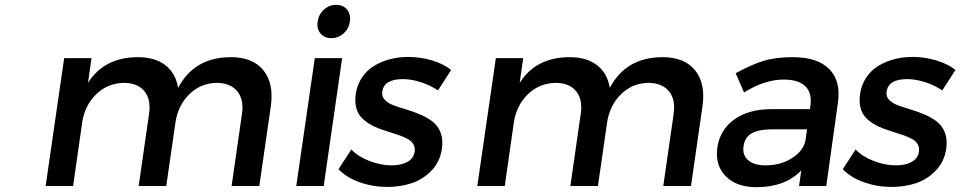

<svg xmlns="http://www.w3.org/2000/svg" viewBox="-20 -774 3996 799"><path d="M169.9 0 247.1 -532.2H360.8L346.2 -429.2Q414.1 -536.1 554.2 -536.1Q625 -536.1 668.2 -502.7Q711.4 -469.2 721.2 -408.2Q788.6 -536.1 940.9 -536.1Q1032.2 -536.1 1076.4 -481.2Q1120.6 -426.3 1106.9 -331.1L1059.1 0H943.8L986.8 -298.8Q996.1 -359.4 967.3 -394.3Q938.5 -429.2 879.9 -429.2Q813 -427.2 766.6 -380.6Q720.2 -334 710 -263.2L671.9 0H557.1L600.1 -298.8Q609.4 -359.9 581.1 -394.5Q552.7 -429.2 494.1 -429.2Q426.3 -427.2 379.2 -380.6Q332 -334 321.8 -263.2L284.2 0Z M1212.9 0 1290 -532.2H1403.8L1327.1 0ZM1301.8 -684.1Q1306.2 -714.4 1328.1 -734.1Q1350.1 -753.9 1378.9 -753.9Q1407.7 -753.9 1424.1 -734.4Q1440.4 -714.8 1436 -684.1Q1431.6 -654.3 1409.7 -634.8Q1387.7 -615.2 1358.9 -615.2Q1330.1 -615.2 1313.7 -634.8Q1297.4 -654.3 1301.8 -684.1Z M1388.7 -69.8 1441.9 -151.9Q1471.2 -121.6 1518.1 -103.8Q1564.9 -85.9 1609.9 -85.9Q1648.9 -85.9 1675 -100.1Q1701.2 -114.3 1705.6 -143.1Q1708 -160.2 1700.4 -173.3Q1692.9 -186.5 1677.7 -195.1Q1662.6 -203.6 1642.6 -210.7Q1622.6 -217.8 1600.3 -224.6Q1578.1 -231.4 1556.2 -239.5Q1534.2 -247.6 1514.9 -259.8Q1495.6 -272 1481.7 -287.6Q1467.8 -303.2 1461.9 -327.6Q1456.1 -352.1 1460.4 -382.8Q1466.3 -421.9 1486.8 -452.1Q1507.3 -482.4 1537.6 -500.5Q1567.9 -518.6 1603.5 -527.8Q1639.2 -537.1 1678.7 -537.1Q1729.5 -537.1 1777.6 -522.7Q1825.7 -508.3 1857.4 -482.9L1802.7 -397.9Q1770.5 -419.4 1731.2 -432.1Q1691.9 -444.8 1656.7 -444.8Q1577.6 -444.8 1570.8 -392.1Q1567.9 -372.6 1581.5 -358.4Q1595.2 -344.2 1618.9 -335.4Q1642.6 -326.7 1671.6 -318.1Q1700.7 -309.6 1729 -297.4Q1757.3 -285.2 1779.8 -268.3Q1802.2 -251.5 1813.5 -222.2Q1824.7 -192.9 1818.8 -153.8Q1811 -101.6 1776.4 -64.9Q1741.7 -28.3 1694.6 -12.2Q1647.5 3.9 1591.8 3.9Q1531.7 3.9 1477.1 -15.4Q1422.4 -34.7 1388.7 -69.8Z M1966.3 0 2043.5 -532.2H2157.2L2142.6 -429.2Q2210.4 -536.1 2350.6 -536.1Q2421.4 -536.1 2464.6 -502.7Q2507.8 -469.2 2517.6 -408.2Q2585 -536.1 2737.3 -536.1Q2828.6 -536.1 2872.8 -481.2Q2917 -426.3 2903.3 -331.1L2855.5 0H2740.2L2783.2 -298.8Q2792.5 -359.4 2763.7 -394.3Q2734.9 -429.2 2676.3 -429.2Q2609.4 -427.2 2563 -380.6Q2516.6 -334 2506.3 -263.2L2468.3 0H2353.5L2396.5 -298.8Q2405.8 -359.9 2377.4 -394.5Q2349.1 -429.2 2290.5 -429.2Q2222.7 -427.2 2175.5 -380.6Q2128.4 -334 2118.2 -263.2L2080.6 0Z M2965.3 -160.2Q2976.1 -233.9 3035.2 -276.6Q3094.2 -319.3 3189.5 -319.8H3350.6L3352.5 -335.9Q3359.9 -386.7 3331.5 -414.8Q3303.2 -442.9 3241.2 -442.9Q3162.6 -442.9 3076.2 -389.2L3041.5 -469.2Q3107.4 -505.4 3157.7 -520.8Q3208 -536.1 3279.3 -536.1Q3381.8 -536.1 3430.7 -486.8Q3479.5 -437.5 3467.3 -349.1L3418.5 0H3305.2L3314.5 -64.9Q3247.6 4.9 3128.4 4.9Q3043.5 4.9 2999 -41.7Q2954.6 -88.4 2965.3 -160.2ZM3074.2 -165Q3068.8 -128.9 3093.3 -107.4Q3117.7 -85.9 3165.5 -85.9Q3227.1 -85.9 3273.9 -114.7Q3320.8 -143.6 3331.5 -187L3338.4 -235.8H3194.3Q3137.2 -235.8 3108.2 -219.2Q3079.1 -202.6 3074.2 -165Z M3487.3 -69.8 3540.5 -151.9Q3569.8 -121.6 3616.7 -103.8Q3663.6 -85.9 3708.5 -85.9Q3747.6 -85.9 3773.7 -100.1Q3799.8 -114.3 3804.2 -143.1Q3806.6 -160.2 3799.1 -173.3Q3791.5 -186.5 3776.4 -195.1Q3761.2 -203.6 3741.2 -210.7Q3721.2 -217.8 3699 -224.6Q3676.8 -231.4 3654.8 -239.5Q3632.8 -247.6 3613.5 -259.8Q3594.2 -272 3580.3 -287.6Q3566.4 -303.2 3560.5 -327.6Q3554.7 -352.1 3559.1 -382.8Q3564.9 -421.9 3585.4 -452.1Q3606 -482.4 3636.2 -500.5Q3666.5 -518.6 3702.1 -527.8Q3737.8 -537.1 3777.3 -537.1Q3828.1 -537.1 3876.2 -522.7Q3924.3 -508.3 3956.1 -482.9L3901.4 -397.9Q3869.1 -419.4 3829.8 -432.1Q3790.5 -444.8 3755.4 -444.8Q3676.3 -444.8 3669.4 -392.1Q3666.5 -372.6 3680.2 -358.4Q3693.8 -344.2 3717.5 -335.4Q3741.2 -326.7 3770.3 -318.1Q3799.3 -309.6 3827.6 -297.4Q3856 -285.2 3878.4 -268.3Q3900.9 -251.5 3912.1 -222.2Q3923.3 -192.9 3917.5 -153.8Q3909.7 -101.6 3875 -64.9Q3840.3 -28.3 3793.2 -12.2Q3746.1 3.9 3690.4 3.9Q3630.4 3.9 3575.7 -15.4Q3521 -34.7 3487.3 -69.8Z"/></svg>

Font: Trueno
Style: Italic
Weight: 400
Designer: Julieta Ulanovsky
Foundry: Julieta Ulanovsky
Version: Version 3.001b | FøM Fix